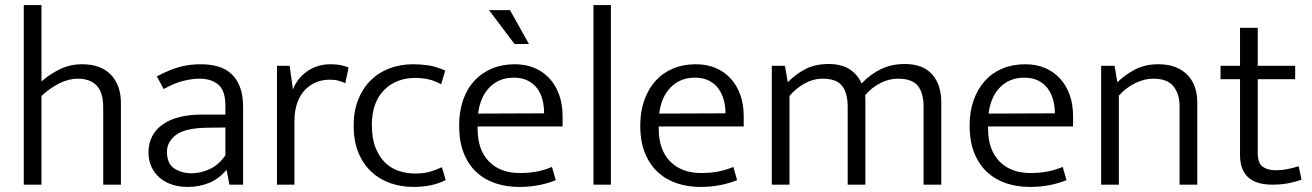

<svg xmlns="http://www.w3.org/2000/svg" viewBox="-20 -730 5186 759"><path d="M144 0H74V-710H144V-408Q177 -437 217 -456.5Q257 -476 305 -476Q344 -476 373 -464.5Q402 -453 420.5 -432.5Q439 -412 448.5 -384.5Q458 -357 458 -324V0H388V-305Q388 -366 361.5 -392.5Q335 -419 287 -419Q252 -419 215.5 -401Q179 -383 144 -351Z M600 -428Q647 -453 686.5 -464.5Q726 -476 774 -476Q810 -476 840.5 -467.5Q871 -459 893.5 -439Q916 -419 928.5 -386.5Q941 -354 941 -306V0H887L876 -57H874Q844 -22 805.5 -6.5Q767 9 721 9Q688 9 659.5 -0.5Q631 -10 610.5 -28Q590 -46 578.5 -71Q567 -96 567 -127Q567 -164 582 -192Q597 -220 624.5 -239Q652 -258 690.5 -267.5Q729 -277 776 -277H871V-312Q871 -372 843 -395.5Q815 -419 769 -419Q741 -419 705.5 -410.5Q670 -402 627 -378ZM871 -226 793 -225Q710 -223 675 -196Q640 -169 640 -130Q640 -83 669 -64Q698 -45 738 -45Q773 -45 809 -61.5Q845 -78 871 -116Z M1075 0V-470H1125L1138 -376Q1155 -421 1195 -448.5Q1235 -476 1286 -476Q1311 -476 1329 -472Q1347 -468 1358 -463L1345 -401Q1333 -407 1318 -411Q1303 -415 1283 -415Q1254 -415 1229 -404.5Q1204 -394 1185 -374Q1166 -354 1155 -323Q1144 -292 1144 -252V0Z M1622 -44Q1654 -44 1679 -51Q1704 -58 1727 -69L1742 -18Q1688 9 1615 9Q1566 9 1523 -6Q1480 -21 1447.5 -51.5Q1415 -82 1396.5 -127.5Q1378 -173 1378 -234Q1378 -290 1395.5 -335Q1413 -380 1444.5 -411.5Q1476 -443 1519 -459.5Q1562 -476 1614 -476Q1645 -476 1674.5 -471.5Q1704 -467 1740 -451L1724 -397Q1698 -411 1673.5 -416.5Q1649 -422 1623 -422Q1545 -422 1497.5 -373Q1450 -324 1450 -237Q1450 -182 1465 -145Q1480 -108 1504 -85.5Q1528 -63 1559 -53.5Q1590 -44 1622 -44Z M2204 -230H1868V-221Q1868 -138 1912.5 -92Q1957 -46 2035 -46Q2070 -46 2100 -51.5Q2130 -57 2162 -70L2177 -18Q2150 -6 2112 1.5Q2074 9 2032 9Q1983 9 1940 -5Q1897 -19 1864.5 -48.5Q1832 -78 1813.5 -124Q1795 -170 1795 -234Q1795 -289 1810.5 -334Q1826 -379 1855 -410.5Q1884 -442 1924.5 -459Q1965 -476 2015 -476Q2058 -476 2092.5 -461.5Q2127 -447 2152 -420Q2177 -393 2190.5 -355Q2204 -317 2204 -271ZM2131 -282Q2131 -310 2124.5 -335.5Q2118 -361 2103.5 -380.5Q2089 -400 2066 -411.5Q2043 -423 2011 -423Q1953 -423 1915.5 -385Q1878 -347 1870 -281ZM1996 -690 2071 -556H2014L1913 -690Z M2326 0V-710H2395V0Z M2920 -230H2584V-221Q2584 -138 2629 -92Q2674 -46 2752 -46Q2787 -46 2817 -51.5Q2847 -57 2879 -70L2894 -18Q2866 -6 2828.5 1.5Q2791 9 2749 9Q2700 9 2657 -5Q2614 -19 2581.5 -48.5Q2549 -78 2530 -124Q2511 -170 2511 -234Q2511 -289 2527 -334Q2543 -379 2571.5 -410.5Q2600 -442 2640.5 -459Q2681 -476 2731 -476Q2774 -476 2808.5 -461.5Q2843 -447 2868 -420Q2893 -393 2906.5 -355Q2920 -317 2920 -271ZM2848 -282Q2848 -310 2841 -335.5Q2834 -361 2819.5 -380.5Q2805 -400 2782 -411.5Q2759 -423 2727 -423Q2669 -423 2631.5 -385Q2594 -347 2586 -281Z M3101 0H3031V-470H3083L3094 -405Q3127 -438 3165 -457.5Q3203 -477 3256 -477Q3306 -477 3338 -456.5Q3370 -436 3386 -400Q3421 -437 3463 -457Q3505 -477 3556 -477Q3628 -477 3664.5 -436.5Q3701 -396 3701 -324V0H3631V-308Q3631 -362 3608.5 -390.5Q3586 -419 3529 -419Q3495 -419 3461 -402Q3427 -385 3400 -354Q3401 -347 3401 -339Q3401 -331 3401 -324V0H3331V-308Q3331 -362 3309 -390.5Q3287 -419 3231 -419Q3196 -419 3162.5 -401Q3129 -383 3101 -351Z M4222 -230H3886V-221Q3886 -138 3931 -92Q3976 -46 4054 -46Q4089 -46 4119 -51.5Q4149 -57 4181 -70L4196 -18Q4168 -6 4130.5 1.5Q4093 9 4051 9Q4002 9 3959 -5Q3916 -19 3883.5 -48.5Q3851 -78 3832 -124Q3813 -170 3813 -234Q3813 -289 3829 -334Q3845 -379 3873.5 -410.5Q3902 -442 3942.5 -459Q3983 -476 4033 -476Q4076 -476 4110.5 -461.5Q4145 -447 4170 -420Q4195 -393 4208.5 -355Q4222 -317 4222 -271ZM4150 -282Q4150 -310 4143 -335.5Q4136 -361 4121.5 -380.5Q4107 -400 4084 -411.5Q4061 -423 4029 -423Q3971 -423 3933.5 -385Q3896 -347 3888 -281Z M4403 0H4333V-470H4386L4397 -405Q4432 -438 4470.5 -457Q4509 -476 4559 -476Q4631 -476 4672 -436Q4713 -396 4713 -324V0H4643V-311Q4643 -358 4619 -388.5Q4595 -419 4539 -419Q4504 -419 4468 -401.5Q4432 -384 4403 -352Z M5100 -417H4952V-126Q4952 -85 4971.5 -71Q4991 -57 5023 -57Q5048 -57 5072 -62Q5096 -67 5114 -73L5125 -20Q5105 -12 5075 -6Q5045 0 5010 0Q4882 0 4882 -117V-417H4805V-470H4882V-620H4952V-470H5100Z"/></svg>

Font: Mukta Mahee Light
Style: Regular
Weight: 300
Designer: Shuchita Grover, Noopur Datye, Girish Dalvi, Yashodeep Gholap
Foundry: Ek Type
Version: Version 2.538;PS 1.000;hotconv 16.6.51;makeotf.lib2.5.65220;